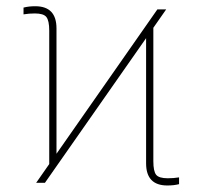

<svg xmlns="http://www.w3.org/2000/svg" viewBox="-20 -575 639 604"><path d="M506.4 8.5Q439.6 8.5 439.6 -61.1V-454.9L121.4 0H93.8L134.9 -58.9V-478.7Q134.9 -510.3 125.7 -521.7Q116.8 -532.7 89.5 -532.7Q80.3 -532.7 71.6 -532Q62.9 -531.2 54 -529.8V-551.1Q70 -555.4 90.9 -555.4Q157.7 -555.4 157.7 -485.8V-91.3L475.1 -545.5H502.8L462.4 -487.6V-68.2Q462.4 -36.2 471.2 -25.2Q480.1 -14.2 507.8 -14.2Q517 -14.2 525.9 -14.9Q534.8 -15.6 543.3 -17V4.3Q527.3 8.5 506.4 8.5Z"/></svg>

Font: Linik Sans Thin
Style: Regular
Weight: 100
Designer: Fonts by Rasmus Andersson / Changes by Cristiano Sobral with parts from Marc Monis
Foundry: rsms
Version: Version 3.020; ttfautohint (v1.6)